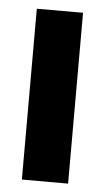

<svg xmlns="http://www.w3.org/2000/svg" viewBox="-43 -541 313 571"><g transform="rotate(5 113.0 -255.0)"><path d="M44 0V-510H182V0Z"/></g></svg>

Font: Instrument Sans Condensed
Style: Bold
Weight: 700
Width: 3
Designer: Rodrigo Fuenzalida
Foundry: fragTYPE
Version: Version 1.000;gftools[0.9.28]